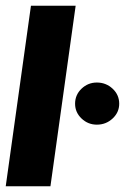

<svg xmlns="http://www.w3.org/2000/svg" viewBox="-29 -650 436 670"><path d="M-9 0 79 -630H235L147 0ZM309 -215Q278 -215 255.5 -236.5Q233 -258 233 -288Q233 -319 255.5 -340.5Q278 -362 309 -362Q341 -362 364 -340.5Q387 -319 387 -288Q387 -258 364 -236.5Q341 -215 309 -215Z"/></svg>

Font: Alumni Sans Black
Style: Italic
Weight: 900
Italic angle: -8°
Version: Version 1.016